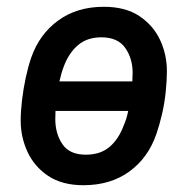

<svg xmlns="http://www.w3.org/2000/svg" viewBox="-20 -535 554 566"><path d="M107 -208V-295H418V-208ZM226 11Q163 11 122 -16.5Q81 -44 61 -87.5Q41 -131 41 -179Q41 -207 45 -240.5Q49 -274 56 -306.5Q63 -339 72 -365Q96 -434 151.5 -474.5Q207 -515 286 -515Q350 -515 391 -487.5Q432 -460 452 -417Q472 -374 472 -325Q472 -298 468.5 -264Q465 -230 457.5 -198Q450 -166 441 -140Q417 -70 361.5 -29.5Q306 11 226 11ZM233 -79Q276 -79 303 -102Q330 -125 345 -166Q353 -183 358.5 -210.5Q364 -238 367.5 -267.5Q371 -297 371 -320Q371 -363 349 -394Q327 -425 279 -425Q237 -425 210 -402Q183 -379 168 -339Q161 -321 155 -294.5Q149 -268 146 -239Q143 -210 143 -184Q143 -141 164 -110Q185 -79 233 -79Z"/></svg>

Font: Finlandica Medium
Style: Italic
Weight: 500
Italic angle: -8°
Designer: Niklas Ekholm, Juho Hiilivirta, Jaakko Suomalainen
Foundry: Helsinki Type Studio
Version: Version 1.063